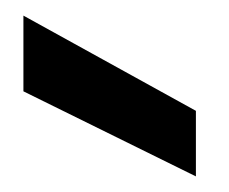

<svg xmlns="http://www.w3.org/2000/svg" viewBox="-20 -816 294 246"><path d="M10 -796C10 -796 10 -699 10 -699C10 -699 231 -590 231 -590C231 -590 231 -674 231 -674C231 -674 10 -796 10 -796Z"/></svg>

Font: Girnar Poppins
Style: Medium
Weight: 500
Designer: Ninad Kale (Devanagari), Jonny Pinhorn (Latin)
Foundry: Indian Type Foundry
Version: ""